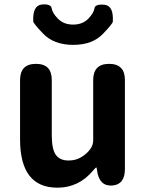

<svg xmlns="http://www.w3.org/2000/svg" viewBox="-20 -856 677 890"><path d="M246 14Q73 14 73 -210V-485Q73 -560 147 -560Q220 -560 220 -485V-229Q220 -165 238.5 -138.5Q257 -112 298 -112Q332 -112 357.5 -128Q383 -144 397 -163Q412 -182 412 -206V-485Q412 -560 486 -560Q559 -560 559 -485V-73Q559 0 500 4Q440 8 430 -65L429 -72Q428 -80 426 -80Q424 -80 411 -65Q345 14 246 14ZM179 -701Q134 -748 134 -757Q131 -830 173 -835Q216 -839 219.5 -817.5Q223 -796 247 -771Q274 -742 319 -742Q364 -742 391 -771Q415 -797 418 -817.5Q421 -838 464 -834Q507 -830 503 -756Q503 -747 459 -701Q410 -648 319.5 -648Q229 -648 179 -701Z"/></svg>

Font: Resource Han Rounded KR
Style: Bold
Weight: 700
Designer: Cyano Hao (round all glyphs); Ryoko NISHIZUKA 西塚涼子 (kana, bopomofo & ideographs); Paul D. Hunt (Latin, Greek & Cyrillic)
Foundry: Cyano Hao
Version: 0.990